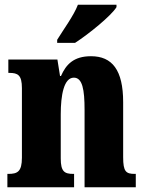

<svg xmlns="http://www.w3.org/2000/svg" viewBox="-20 -786 610 806"><path d="M220 -619V-606H295C354 -644 448 -721 469 -756V-766H307C290 -721 245 -660 220 -619ZM11 0H291V-56H288C251 -56 235 -65 235 -121V-306C235 -386 248 -460 290 -460C326 -460 335 -410 335 -325V0H550V-56H546C509 -56 497 -65 497 -126V-357C497 -492 451 -550 362 -550C289 -550 257 -515 236 -467H232L221 -536H15V-480H19C55 -480 72 -471 72 -416V-124C72 -65 53 -56 15 -56H11Z"/></svg>

Font: Noto Serif Hebrew ExtraCondensed Black
Style: Regular
Weight: 900
Width: 2
Designer: Monotype Design Team
Foundry: Monotype Imaging Inc.
Version: Version 2.004